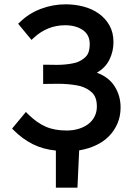

<svg xmlns="http://www.w3.org/2000/svg" viewBox="-20 -689 615 890"><path d="M429 -352Q484 -332 511.5 -288.5Q539 -245 539 -191Q539 -150 524.5 -116.5Q510 -83 485 -57.5Q460 -32 424.5 -15.5Q389 1 347 8L339 181H239V9Q179 3 131.5 -21Q84 -45 44 -85L36 -93L100 -170L112 -158Q151 -120 191.5 -102Q232 -84 289 -84Q318 -84 343.5 -91.5Q369 -99 388 -113Q407 -127 418 -148Q429 -169 429 -195Q429 -238 407.5 -259Q386 -280 352 -290Q335 -294 315.5 -296.5Q296 -299 275 -300Q254 -301 233.5 -300.5Q213 -300 194 -300H180V-389H194Q212 -389 230 -388.5Q248 -388 267 -389Q285 -390 301.5 -392.5Q318 -395 333 -399Q360 -408 378 -426.5Q396 -445 396 -484Q396 -528 363.5 -550Q331 -572 282 -572Q240 -572 203.5 -557Q167 -542 138 -515L126 -504L64 -579L73 -587Q114 -627 169.5 -648Q225 -669 284 -669Q327 -669 367 -658.5Q407 -648 438 -626Q469 -604 487.5 -571Q506 -538 506 -494Q506 -451 487.5 -413Q469 -375 429 -352Z"/></svg>

Font: Codetta
Style: Bold
Weight: 700
Designer: Ulrich Proeller
Foundry: PROSA GmbH
Version: Version 2.00;September 29, 2018;FontCreator 11.5.0.2427 64-b